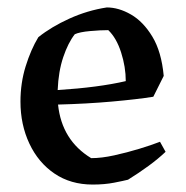

<svg xmlns="http://www.w3.org/2000/svg" viewBox="-20 -484 499 516"><path d="M229 12Q170 12 126.5 -17.5Q83 -47 59 -98Q35 -149 35 -211Q35 -261 49 -306Q63 -351 83 -384Q118 -412 166.5 -434Q215 -456 267 -464Q299 -464 332 -445Q365 -426 389.5 -385.5Q414 -345 420 -280L392 -224Q348 -217 280.5 -211Q213 -205 136 -203Q146 -107 225 -59Q253 -59 287 -66.5Q321 -74 354 -84Q387 -94 410 -103L425 -76Q405 -57 379 -38Q353 -19 324 -1Q312 2 286.5 7Q261 12 229 12ZM135 -242Q245 -249 318 -266Q318 -304 305.5 -343Q293 -382 271 -403Q250 -403 222 -400.5Q194 -398 181 -392Q163 -369 150 -330.5Q137 -292 135 -242Z"/></svg>

Font: Labrada Medium
Style: Regular
Weight: 500
Designer: Mercedes Jáuregui
Foundry: Omnibus-Type Team
Version: Version 1.000; ttfautohint (v1.8.4.7-5d5b)